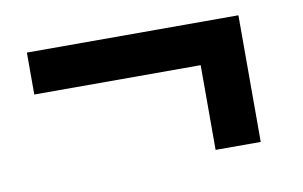

<svg xmlns="http://www.w3.org/2000/svg" viewBox="-45 -462 725 460"><g transform="rotate(-10 317.5 -232.0)"><path d="M446.8 -78.1V-284.2H42V-386.2H556.6V-78.1Z"/></g></svg>

Font: Schibsted Grotesk SemiBold
Style: Regular
Weight: 600
Designer: Bakken & Baeck AS, Henrik Kongsvoll
Foundry: Schibsted ASA
Version: Version 1.100;gftools[0.9.25]